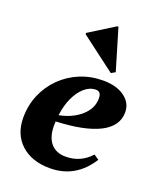

<svg xmlns="http://www.w3.org/2000/svg" viewBox="-149 -895 836 1003"><g transform="rotate(20 269.0 -393.5)"><path d="M249 15Q148 15 88.5 -39.5Q29 -94 29 -187Q29 -255 54 -314Q79 -373 124 -417.5Q169 -462 228.5 -486.5Q288 -511 357 -511Q430 -511 475 -478.5Q520 -446 520 -394Q520 -317 437.5 -274.5Q355 -232 195 -225Q194 -214 194 -202Q194 -139 223 -104.5Q252 -70 306 -70Q389 -70 445 -132L473 -113Q392 15 249 15ZM337 -453Q303 -453 274 -428Q245 -403 225 -360Q205 -317 198 -261Q271 -275 318.5 -317Q366 -359 366 -415Q366 -453 337 -453ZM379 -561 186 -707V-714L327 -802H334L402 -574Z"/></g></svg>

Font: Platypi
Style: Bold Italic
Weight: 700
Italic angle: -13°
Designer: David Sargent
Foundry: Bolt Cutter Type
Version: Version 1.200; ttfautohint (v1.8.4.7-5d5b)